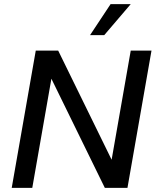

<svg xmlns="http://www.w3.org/2000/svg" viewBox="-20 -914 760 934"><path d="M37 0 154 -668H263L523 -137L616 -668H717L600 0H490L230 -531L137 0ZM418 -743 518 -894H616L487 -743Z"/></svg>

Font: Gantari Medium
Style: Italic
Weight: 500
Italic angle: -10°
Designer: Anugrah Pasau
Foundry: Lafontype
Version: Version 1.000